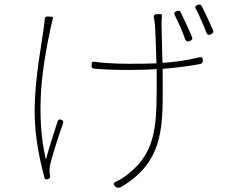

<svg xmlns="http://www.w3.org/2000/svg" viewBox="-20 -810 1020 870"><path d="M166 -396C173 -499 191 -599 210 -686C214 -701 217 -717 220 -728C221 -731 219 -733 215 -734L202 -735H199C189 -737 183 -732 183 -725C182 -715 181 -703 179 -691C169 -608 137 -458 137 -300C137 -181 165 -66 182 -3C184 4 189 3 196 2C204 0 208 -4 207 -12C206 -17 206 -22 205 -27C204 -38 205 -54 208 -67C217 -106 247 -198 266 -252C268 -260 266 -263 259 -267C251 -271 244 -269 241 -260C222 -202 201 -136 188 -87C164 -187 160 -293 166 -396ZM825 -699C816 -719 807 -738 799 -754C795 -762 790 -763 781 -760C770 -756 767 -751 772 -741C780 -725 789 -707 797 -688C805 -669 813 -650 819 -632C823 -622 830 -620 840 -624C850 -628 854 -633 850 -643C842 -661 834 -680 825 -699ZM920 -729C911 -748 902 -767 894 -782C890 -790 884 -791 876 -788C865 -784 862 -779 868 -769C876 -755 884 -737 892 -718C901 -700 908 -681 915 -663C918 -653 925 -650 935 -654C945 -658 949 -664 945 -674C937 -691 929 -710 920 -729ZM714 -611 712 -698C712 -716 713 -730 714 -741C714 -744 712 -746 707 -746H694H691C680 -746 675 -740 677 -731C679 -721 681 -710 682 -697C684 -676 687 -588 689 -523C647 -521 605 -521 563 -521C515 -521 448 -524 408 -530C396 -532 395 -527 395 -515C395 -505 396 -500 406 -499C445 -495 515 -493 562 -493C604 -493 647 -494 690 -497V-472C690 -261 696 -127 561 -22C546 -9 527 3 508 12C492 19 491 26 505 37C512 43 523 41 531 36C734 -85 717 -258 717 -472V-498C777 -503 835 -510 887 -520C896 -522 899 -527 899 -536C899 -549 894 -554 882 -550C830 -537 774 -529 716 -525Z"/></svg>

Font: GenSenRounded2 TW EL
Style: Regular
Weight: 250
Version: Version 2.100;PS 2.1;hotconv 16.6.51;makeotf.lib2.5.65220 DE